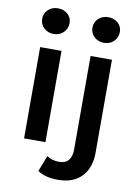

<svg xmlns="http://www.w3.org/2000/svg" viewBox="-103 -838 790 1106"><g transform="rotate(10 292.0 -285.5)"><path d="M82 -534H207V0H82ZM65 -697Q65 -729 88 -750.5Q111 -772 145 -772Q179 -772 202 -751.5Q225 -731 225 -700Q225 -667 202.5 -644.5Q180 -622 145 -622Q111 -622 88 -643.5Q65 -665 65 -697ZM196 170 232 77Q260 98 305 98Q340 98 358.5 76.5Q377 55 377 13V-534H502V10Q502 99 453 150Q404 201 316 201Q237 201 196 170ZM359 -697Q359 -729 382 -750.5Q405 -772 439 -772Q473 -772 496 -751.5Q519 -731 519 -700Q519 -667 496.5 -644.5Q474 -622 439 -622Q405 -622 382 -643.5Q359 -665 359 -697Z"/></g></svg>

Font: APTA Sans SemiBold
Style: Bold
Weight: 600
Version: Version 7.200